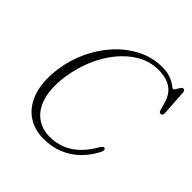

<svg xmlns="http://www.w3.org/2000/svg" viewBox="-189 -867 1033 1033"><g transform="rotate(45 327.5 -350.0)"><path d="M559.5 -184Q564.5 -181 564 -173.5Q563.5 -166 558.5 -156Q531.5 -103.5 492 -65.8Q452.5 -28 401.8 -7.8Q351 12.5 290.5 12.5Q217 12.5 164.5 -25.8Q112 -64 89.2 -136.2Q66.5 -208.5 81 -310.5Q92 -388.5 126 -460.8Q160 -533 212 -589.8Q264 -646.5 329.8 -679.8Q395.5 -713 470.5 -713Q501.5 -713 523 -706.5Q544.5 -700 558.8 -691.5Q573 -683 581.2 -676.5Q589.5 -670 593.5 -670Q598 -670 602.2 -676.2Q606.5 -682.5 611 -690.8Q615.5 -699 620.5 -705.2Q625.5 -711.5 631 -711.5Q637.5 -711.5 640.8 -707.2Q644 -703 645 -694.5L654.5 -544Q655 -537 651 -532.5Q647 -528 641 -528Q630.5 -527.5 626.5 -541L614 -586Q599 -638.5 562 -663.2Q525 -688 465.5 -688Q402 -688 347.2 -656.8Q292.5 -625.5 249 -572Q205.5 -518.5 177 -450.8Q148.5 -383 137.5 -310Q123.5 -215 141.5 -150Q159.5 -85 202.8 -51.8Q246 -18.5 306 -18.5Q352.5 -18.5 394 -34.5Q435.5 -50.5 471.2 -84.2Q507 -118 536.5 -171Q542 -179.5 547.8 -183.2Q553.5 -187 559.5 -184Z"/></g></svg>

Font: Fraunces 72pt Soft Wonky ExtraLight
Style: Italic
Weight: 250
Italic angle: -16°
Version: Version 1.000;[b76b70a41]